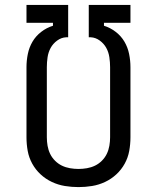

<svg xmlns="http://www.w3.org/2000/svg" viewBox="-20 -755 640 783"><path d="M300 8Q272 8 244.5 3.5Q217 -1 191.5 -13Q166 -25 145.5 -44Q125 -63 111.5 -87.5Q98 -112 93 -139.5Q88 -167 88 -195V-481Q88 -508 93.5 -535Q99 -562 112.5 -585Q126 -608 148 -625Q170 -642 196 -650V-662H88V-735H258V-603H250Q230 -602 213 -589.5Q196 -577 186.5 -559.5Q177 -542 174 -521.5Q171 -501 171 -481V-195Q171 -178 174 -160.5Q177 -143 184.5 -127.5Q192 -112 204.5 -99.5Q217 -87 232.5 -79.5Q248 -72 265.5 -69Q283 -66 300 -66Q317 -66 334.5 -69Q352 -72 367.5 -79.5Q383 -87 395.5 -99.5Q408 -112 415.5 -127.5Q423 -143 426 -160.5Q429 -178 429 -195V-481Q429 -501 426 -521.5Q423 -542 413.5 -559.5Q404 -577 387 -589.5Q370 -602 350 -603H342V-735H512V-662H404V-650Q430 -642 452 -625Q474 -608 487.5 -585Q501 -562 506.5 -535Q512 -508 512 -481V-195Q512 -167 507 -139.5Q502 -112 488.5 -87.5Q475 -63 454.5 -44Q434 -25 408.5 -13Q383 -1 355.5 3.5Q328 8 300 8Z"/></svg>

Font: Iosevka Curly Extended
Style: Regular
Weight: 400
Width: 7
Monospace: yes
Designer: Belleve Invis
Foundry: Belleve Invis
Version: Version 11.1.0; ttfautohint (v1.8.3)